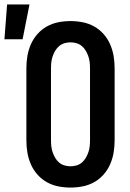

<svg xmlns="http://www.w3.org/2000/svg" viewBox="-68 -838 588 866"><path d="M250 8Q222 8 194.5 2.5Q167 -3 143 -16.5Q119 -30 100.5 -51Q82 -72 71 -97.5Q60 -123 55.5 -150Q51 -177 51 -205V-530Q51 -558 55.5 -585Q60 -612 71 -637.5Q82 -663 100.5 -684Q119 -705 143 -718.5Q167 -732 194.5 -737.5Q222 -743 250 -743Q278 -743 305.5 -737.5Q333 -732 357 -718.5Q381 -705 399.5 -684Q418 -663 429 -637.5Q440 -612 444.5 -585Q449 -558 449 -530V-205Q449 -177 444.5 -150Q440 -123 429 -97.5Q418 -72 399.5 -51Q381 -30 357 -16.5Q333 -3 305.5 2.5Q278 8 250 8ZM250 -88Q264 -88 277.5 -92Q291 -96 301.5 -105Q312 -114 319 -126Q326 -138 330.5 -151Q335 -164 336.5 -177.5Q338 -191 338 -205V-530Q338 -544 336.5 -557.5Q335 -571 330.5 -584Q326 -597 319 -609Q312 -621 301.5 -630Q291 -639 277.5 -643Q264 -647 250 -647Q236 -647 222.5 -643Q209 -639 198.5 -630Q188 -621 181 -609Q174 -597 169.5 -584Q165 -571 163.5 -557.5Q162 -544 162 -530V-205Q162 -191 163.5 -177.5Q165 -164 169.5 -151Q174 -138 181 -126Q188 -114 198.5 -105Q209 -96 222.5 -92Q236 -88 250 -88ZM-48 -661 -36 -818H65L34 -661Z"/></svg>

Font: Iosevka Fixed
Style: Bold
Weight: 700
Monospace: yes
Designer: Belleve Invis
Foundry: Belleve Invis
Version: Version 32.3.0